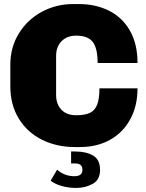

<svg xmlns="http://www.w3.org/2000/svg" viewBox="-20 -716 723 948"><path d="M659 -405H462Q462 -479 437.5 -509.5Q413 -540 356 -540Q311 -540 284 -512.5Q257 -485 257 -440V-247Q257 -202 283 -174.5Q309 -147 356 -147Q400 -147 424.5 -159Q449 -171 460 -200Q471 -229 471 -280H659Q659 -192 622.5 -126Q586 -60 522 -25Q458 10 377 10H349Q260 10 187.5 -26Q115 -62 73 -130Q31 -198 31 -290V-396Q31 -483 73.5 -551.5Q116 -620 187 -658Q258 -696 341 -696H369Q452 -696 517.5 -663.5Q583 -631 621 -565.5Q659 -500 659 -405ZM347 154Q387 154 387 123Q387 107 378.5 99Q370 91 349 91H331V32H352Q405 32 439.5 52Q474 72 474 123Q474 172 437.5 192Q401 212 356 212Q319 212 285 202.5Q251 193 230 176L262 122Q299 154 347 154Z"/></svg>

Font: Chivo Black
Style: Regular
Weight: 900
Designer: Hector Gatti
Foundry: Omnibus-Type
Version: Version 1.007